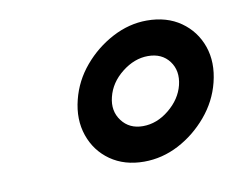

<svg xmlns="http://www.w3.org/2000/svg" viewBox="-46 -746 518 418"><g transform="rotate(-10 213.0 -537.0)"><path d="M242.5 -386.7Q199.2 -386.7 168.3 -408.3Q137.5 -430 125 -466.2Q112.5 -502.5 123.3 -545Q133.3 -585 160.4 -617.1Q187.5 -649.2 224.6 -668.8Q261.7 -688.3 300.8 -688.3Q345 -688.3 375.8 -666.7Q406.7 -645 419.2 -609.2Q431.7 -573.3 420.8 -530Q410.8 -490 383.3 -457.5Q355.8 -425 319.2 -405.8Q282.5 -386.7 242.5 -386.7ZM253.3 -463.3Q284.2 -463.3 311.2 -485.4Q338.3 -507.5 345.8 -537.5Q353.3 -568.3 337.1 -590Q320.8 -611.7 290 -611.7Q260 -611.7 232.5 -590Q205 -568.3 197.5 -537.5Q190 -507.5 206.7 -485.4Q223.3 -463.3 253.3 -463.3Z"/></g></svg>

Font: Funnel Sans SemiBold
Style: Italic
Weight: 600
Italic angle: -14.036°
Designer: NORD ID, Kristian Moeller
Foundry: Dicotype
Version: Version 1.000